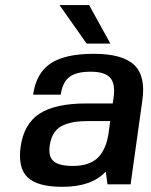

<svg xmlns="http://www.w3.org/2000/svg" viewBox="-20 -720 590 750"><path d="M393.1 -49.8Q338.4 9.8 223.6 9.8Q126.5 9.8 87.9 -27.3Q49.3 -64.5 60.5 -146Q72.8 -235.4 133.8 -275.6Q194.8 -315.9 317.4 -315.9H420.4L423.8 -339.8Q431.2 -393.1 410.2 -416.5Q389.2 -439.9 334 -439.9Q277.8 -439.9 251 -419.2Q224.1 -398.4 217.3 -350.1H109.4Q121.1 -434.1 177.2 -471.9Q233.4 -509.8 346.7 -509.8Q458.5 -509.8 504.2 -466.3Q549.8 -422.9 536.1 -328.1L490.2 0H399.9ZM410.6 -247.1H329.6Q298.3 -247.1 276.9 -244.4Q255.4 -241.7 231.4 -232.7Q207.5 -223.6 193.1 -203.4Q178.7 -183.1 174.3 -151.9Q168 -108.4 189.5 -90.1Q210.9 -71.8 265.1 -71.8Q325.2 -71.8 358.2 -100.3Q391.1 -128.9 402.8 -190.9ZM328.1 -700.2 411.1 -549.8H318.4L212.4 -700.2Z"/></svg>

Font: Fivo Sans Med
Style: Regular
Weight: 450
Designer: Alexander Slobzheninov
Foundry: Alexander Slobzheninov
Version: 1.0